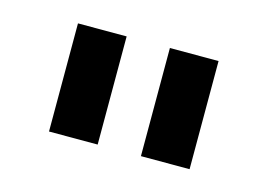

<svg xmlns="http://www.w3.org/2000/svg" viewBox="-44 -772 477 343"><g transform="rotate(15 195.0 -600.0)"><path d="M65 -500H155V-700H65ZM235 -500H325V-700H235Z"/></g></svg>

Font: Golos Text VF
Style: Regular
Weight: 400
Designer: A.Korolkova, Vitaly Kuzmin
Foundry: ParaType Ltd
Version: Version 2.005